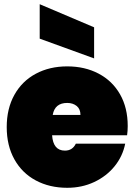

<svg xmlns="http://www.w3.org/2000/svg" viewBox="-20 -887 646 914"><path d="M585 -243H228Q233 -170 289 -170Q325 -170 341 -203H576Q564 -143 525.5 -95.5Q487 -48 428.5 -20.5Q370 7 300 7Q216 7 150.5 -28Q85 -63 48.5 -128.5Q12 -194 12 -282Q12 -370 48.5 -435.5Q85 -501 150.5 -536Q216 -571 300 -571Q384 -571 449.5 -536.5Q515 -502 551.5 -438Q588 -374 588 -287Q588 -264 585 -243ZM363 -340Q363 -368 345 -382.5Q327 -397 300 -397Q241 -397 231 -340ZM428 -757V-609L169 -703V-867Z"/></svg>

Font: Poppins Black A&M
Style: Regular
Weight: 900
Designer: Ninad Kale (Devanagari), Jonny Pinhorn (Latin)
Foundry: Indian Type Foundry
Version: 4.004